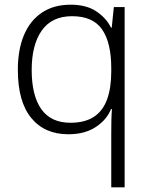

<svg xmlns="http://www.w3.org/2000/svg" viewBox="-20 -562 639 818"><path d="M454 4Q454 -17 454.5 -46.5Q455 -76 457 -97H453Q434 -51 387.5 -20.5Q341 10 271 10Q170 10 113 -59.5Q56 -129 56 -265Q56 -349 81.5 -411Q107 -473 157.5 -507.5Q208 -542 281 -542Q348 -542 390.5 -513.5Q433 -485 453 -444H456L465 -532H511V236H454ZM280 -39Q341 -39 379.5 -64Q418 -89 436 -138Q454 -187 454 -257V-271Q454 -380 415 -436.5Q376 -493 287 -493Q201 -493 158 -432Q115 -371 115 -264Q115 -155 156 -97Q197 -39 280 -39Z"/></svg>

Font: Noto Sans Armenian Light
Style: Regular
Weight: 300
Designer: Monotype Design Team
Foundry: Monotype Imaging Inc.
Version: Version 2.007